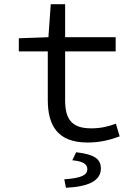

<svg xmlns="http://www.w3.org/2000/svg" viewBox="-20 -662 640 908"><path d="M394 12C455 12 502 -1 546 -17L528 -77C493 -64 457 -55 411 -55C317 -55 288 -101 288 -188V-419H527V-486H288V-642H220L209 -486L69 -481V-419H206V-189C206 -69 252 12 394 12ZM292 226C398 221 457 193 457 135C457 90 427 68 340 58L322 96C368 100 393 112 393 138C393 165 368 180 284 186Z"/></svg>

Font: Hasklig
Style: Regular
Weight: 400
Monospace: yes
Designer: Paul D. Hunt, Teo Tuominen
Foundry: Adobe Systems Incorporated
Version: Version 2.030;PS 1.0;hotconv 16.6.51;makeotf.lib2.5.65220